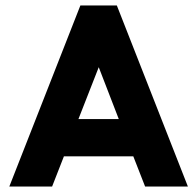

<svg xmlns="http://www.w3.org/2000/svg" viewBox="-20 -680 716 700"><path d="M509 0 466 -110H213L170 0H14L273 -660H406L665 0ZM266 -246H413L340 -435Z"/></svg>

Font: Lil Grotesk Black
Style: Regular
Weight: 900
Designer: Bastien Sozeau
Foundry: NBR — Bastien Sozeau
Version: Version 3.003; ttfautohint (v1.8.4.7-5d5b);gftools[0.9.33]